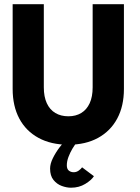

<svg xmlns="http://www.w3.org/2000/svg" viewBox="-20 -680 671 918"><path d="M423 -660H572.5V-254.5Q572.5 -173 540.5 -113.2Q508.5 -53.5 449 -20.8Q389.5 12 307 12Q224 12 164 -20.8Q104 -53.5 72.2 -113.2Q40.5 -173 40.5 -254.5V-660H189.5V-262.5Q189.5 -217.5 203.8 -186.5Q218 -155.5 244.5 -139.8Q271 -124 307 -124Q342.5 -124 368.5 -139.8Q394.5 -155.5 408.8 -186.5Q423 -217.5 423 -262.5ZM319.5 217.5Q298.5 217.5 275.2 209Q252 200.5 235.8 180.5Q219.5 160.5 219.5 126Q219.5 103 233 75.8Q246.5 48.5 266 23Q285.5 -2.5 303.5 -20.5L348 0Q337.5 12 326.5 30.5Q315.5 49 307.5 70Q299.5 91 299.5 110.5Q299.5 128 309.2 135.8Q319 143.5 332.5 143.5Q345.5 143.5 356.5 135.5Q367.5 127.5 372.5 120L429 162.5Q417.5 181 387.8 199.2Q358 217.5 319.5 217.5Z"/></svg>

Font: League Spartan Thin
Style: Bold
Weight: 700
Version: Version 2.002